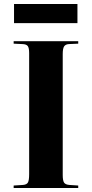

<svg xmlns="http://www.w3.org/2000/svg" viewBox="-20 -935 457 955"><path d="M49.8 -819.8V-915H365.2V-819.8ZM47.9 0V-12.2L94.2 -15.1Q112.8 -16.6 118.9 -27.3Q125 -38.1 125 -68.8V-670.9Q125 -696.3 118.2 -705.8Q111.3 -715.3 90.8 -715.8L47.9 -717.8V-730H369.1V-717.8L323.2 -715.8Q305.7 -714.8 298.8 -704.1Q292 -693.4 292 -666V-64.9Q292 -36.6 298.8 -26.6Q305.7 -16.6 325.2 -15.1L369.1 -12.2V0Z"/></svg>

Font: Display Regular
Style: Bold
Weight: 700
Designer: Latin by Veronika Burian and Jose Scaglione. Greek by Irene Vlachou. Cyrillic by Vera Evstafieva.
Foundry: TypeTogether
Version: Version 3.002